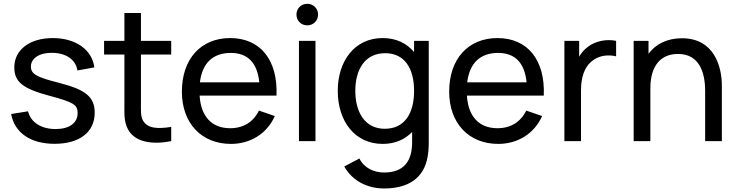

<svg xmlns="http://www.w3.org/2000/svg" viewBox="-20 -760 3968 1034"><path d="M274 14.5C408.5 14.5 490 -48.5 490 -153C490 -236.5 443.5 -276.5 301 -313C174 -345 146.5 -362 146.5 -401.5C146.5 -447.5 194.5 -477.5 264.5 -475.5C338 -473.5 388 -438 397 -380.5L488 -397C476.5 -492 387.5 -555 264.5 -555C140 -555 57 -492 57 -397C57 -319.5 102.5 -282.5 245.5 -244.5C377.5 -209 398 -196 398 -150.5C398 -97.5 353 -65 279.5 -65C201.5 -65 145.5 -101.5 131 -160.5L40 -146C58.5 -44.5 145 14.5 274 14.5Z M902 -466.5V-540H739V-690H650V-540H540.5V-466.5H650V-204C650 -148 647 -107 668.5 -65C706 8.5 805.5 19.5 902 0V-76.5C828 -65 774 -68 750 -111C737 -133.5 739 -163.5 739 -208V-466.5Z M1469 -245C1477 -437 1382 -555 1219.5 -555C1062.5 -555 959.5 -443.5 959.5 -266.5C959.5 -97.5 1064 15 1223.5 15C1328 15 1417.5 -39.5 1460 -135L1374.5 -164.5C1344.5 -103 1290.5 -69.5 1219.5 -69.5C1120 -69.5 1062 -133 1055 -245ZM1222.5 -475C1314 -475 1365.5 -422.5 1376.5 -316.5H1056.5C1069 -419 1125.5 -475 1222.5 -475Z M1634.5 -623.5C1668 -623.5 1693 -649 1693 -681.5C1693 -714 1668 -739.5 1634.5 -739.5C1601.5 -739.5 1576.5 -714 1576.5 -681.5C1576.5 -649 1601.5 -623.5 1634.5 -623.5ZM1679 0V-540H1590V0Z M2210 -479.5C2170.5 -527 2114 -555 2040.5 -555C1890.5 -555 1799 -432.5 1799 -270.5C1799 -108.5 1890 15 2041 15C2107.5 15 2161 -9 2199.5 -49.5V2.5C2200.5 112.5 2151 169 2048 169C1995.5 169 1942 146.5 1915.5 93.5L1834 136.5C1879 217 1962.5 255 2047.5 255C2176.5 255 2261.5 201.5 2282.5 86.5C2287.5 60 2289 33.5 2289 3.5V-540H2210ZM2052 -66.5C1945.5 -66.5 1893.5 -155.5 1893.5 -270.5C1893.5 -384.5 1944.5 -473.5 2054.5 -473.5C2160 -473.5 2210 -390 2210 -270.5C2210 -152 2161 -66.5 2052 -66.5Z M2908.5 -245C2916.5 -437 2821.5 -555 2659 -555C2502 -555 2399 -443.5 2399 -266.5C2399 -97.5 2503.5 15 2663 15C2767.5 15 2857 -39.5 2899.5 -135L2814 -164.5C2784 -103 2730 -69.5 2659 -69.5C2559.5 -69.5 2501.5 -133 2494.5 -245ZM2662 -475C2753.5 -475 2805 -422.5 2816 -316.5H2496C2508.5 -419 2565 -475 2662 -475Z M3145 -507C3127 -494 3111 -475.5 3099 -454.5V-540H3019.5V0H3109V-271C3109 -335 3122 -398.5 3174.5 -436C3212 -463.5 3260.5 -466 3298 -456.5V-540C3250 -550.5 3186.5 -540.5 3145 -507Z M3652.5 -554C3574.5 -554 3512.5 -524 3472.5 -470.5V-540H3392.5V0H3482.5V-284.5C3482.5 -409.5 3541.5 -469.5 3631 -469.5C3745 -469.5 3777.5 -372 3777.5 -270.5V0H3867.5V-298.5C3867.5 -401 3826.5 -554 3652.5 -554Z"/></svg>

Font: Hauora Medium
Style: Regular
Weight: 500
Designer: Wayne Shih
Foundry: WCYS
Version: Version 1.001;hotconv 1.0.109;makeotfexe 2.5.65596